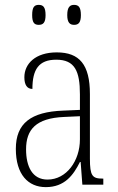

<svg xmlns="http://www.w3.org/2000/svg" viewBox="-20 -758 486 788"><path d="M284 -656C302 -656 312 -665 312 -696C312 -729 302 -738 284 -738C267 -738 256 -729 256 -696C256 -665 267 -656 284 -656ZM139 -656C157 -656 167 -665 167 -696C167 -729 157 -738 139 -738C121 -738 112 -729 112 -696C112 -665 121 -656 139 -656ZM168 10C245 10 281 -39 308 -93H311L318 0H404V-25H401C359 -25 349 -36 349 -107V-372C349 -493 306 -543 213 -543C125 -543 80 -496 80 -441C80 -410 91 -393 113 -393C113 -473 139 -513 211 -513C287 -513 308 -466 308 -371V-307L239 -304C107 -299 45 -252 45 -147C45 -41 96 10 168 10ZM175 -21C113 -21 87 -74 87 -145C87 -226 127 -273 243 -278L308 -281V-186C308 -98 253 -21 175 -21Z"/></svg>

Font: Noto Serif Thai Condensed ExtraLight
Style: Regular
Weight: 200
Width: 3
Designer: Monotype Design Team
Foundry: Monotype Imaging Inc.
Version: Version 2.002